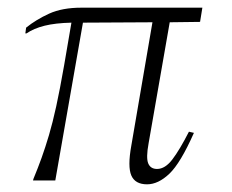

<svg xmlns="http://www.w3.org/2000/svg" viewBox="-20 -470 603 500"><path d="M67 -4Q79 -33 88.5 -59.5Q98 -86 107.5 -118Q117 -150 126.5 -193.5Q136 -237 147 -300L166 -411Q124 -410 96 -403Q68 -396 49 -383H46L48 -398Q74 -419 108 -434.5Q142 -450 192 -450H507L501 -413L422 -412L367 -97Q360 -59 366 -44.5Q372 -30 389 -30Q410 -30 429 -55Q448 -80 472 -127L485 -124Q450 -45 421 -17.5Q392 10 363 10Q332 10 322 -13Q312 -36 322 -91L377 -412L196 -411L124 0H66Z"/></svg>

Font: Spectral ExtraLight
Style: Italic
Weight: 275
Italic angle: -10°
Designer: Jean-Baptiste Levee
Foundry: Production Type
Version: Version 2.001